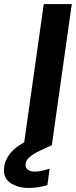

<svg xmlns="http://www.w3.org/2000/svg" viewBox="-105 -720 376 952"><path d="M13 0 112 -700H251L152 0ZM38 212Q-18 212 -55 186Q-92 160 -84 105Q-78 64 -42 27Q-6 -10 83 -46L130 -65L152 0L98 25Q59 43 41.5 59Q24 75 22 92Q20 110 32 120.5Q44 131 67 131Q82 131 101.5 127Q121 123 141 116L130 198Q109 204 86 208Q63 212 38 212Z"/></svg>

Font: Host Grotesk ExtraBold
Style: Italic
Weight: 800
Italic angle: -8°
Designer: Doğukan Karapınar
Foundry: Element Type
Version: Version 1.003; ttfautohint (v1.8.4.7-5d5b)